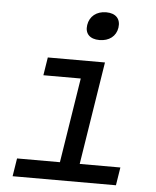

<svg xmlns="http://www.w3.org/2000/svg" viewBox="-54 -823 709 870"><g transform="rotate(5 300.0 -388.5)"><path d="M374 -649C418 -649 449 -673 455 -712C461 -752 438 -777 394 -777C350 -777 319 -752 313 -712C307 -673 330 -649 374 -649ZM36 0H506L519 -82H334L408 -550H148L135 -468H305L244 -82H49Z"/></g></svg>

Font: JetBrains Mono
Style: Italic
Weight: 400
Italic angle: -9°
Monospace: yes
Designer: Philipp Nurullin, Konstantin Bulenkov
Foundry: JetBrains
Version: Version 2.305